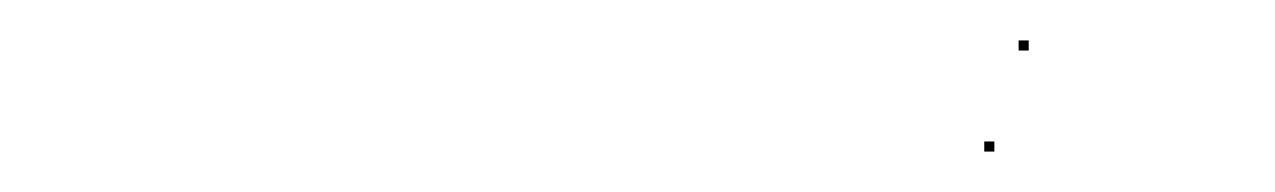

<svg xmlns="http://www.w3.org/2000/svg" viewBox="-20 -575 631 95"><path d="M484 -550V-555H489V-550ZM467 -500V-505H472V-500Z"/></svg>

Font: FRB American Cursive Just Beginnings
Style: Italic
Weight: 400
Italic angle: -25°
Version: Version 2.0;Modular Font Editor K font №1